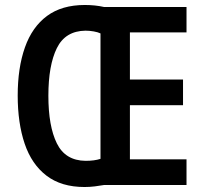

<svg xmlns="http://www.w3.org/2000/svg" viewBox="-20 -835 819 770"><path d="M320 -815Q362 -815 397 -807H728V-705H501V-516H714V-413H501V-196H728V-93H397Q380 -90 360 -87.5Q340 -85 319 -85Q226 -85 166.5 -130.5Q107 -176 79 -258.5Q51 -341 51 -452Q51 -563 80 -645Q109 -727 168.5 -771Q228 -815 320 -815ZM323 -712Q242 -711 208 -642Q174 -573 174 -451Q174 -329 208 -260Q242 -191 323 -190Q359 -190 383 -198V-701Q373 -706 356 -709Q339 -712 323 -712Z"/></svg>

Font: Noto Sans Kannada UI Condensed SemiBold
Style: Regular
Weight: 600
Width: 3
Designer: Jelle Bosma - Monotype Design Team
Foundry: Monotype Imaging Inc.
Version: Version 2.005; ttfautohint (v1.8.4.7-5d5b)